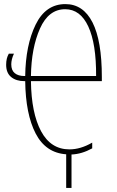

<svg xmlns="http://www.w3.org/2000/svg" viewBox="-20 -744 569 937"><path d="M477 -368V-348H131Q133 -192 180.5 -103.5Q228 -15 319 -15Q373 -15 430 -48V-20Q379 8 329 10V173H303V9Q203 2 154 -92.5Q105 -187 103 -348H99Q59 -348 34.5 -368Q10 -388 10 -428Q10 -460 23 -482H48Q35 -454 35 -430Q35 -401 52 -387Q69 -373 99 -373H103Q105 -524 154 -624Q203 -724 299 -724Q386 -724 431.5 -634.5Q477 -545 477 -368ZM131 -373H449Q450 -530 411 -614.5Q372 -699 298 -699Q217 -699 175 -604.5Q133 -510 131 -373Z"/></svg>

Font: Noto Sans Display Thin Cond
Style: Regular
Weight: 250
Width: 3
Designer: Monotype Design team
Foundry: Monotype Imaging Inc.
Version: Version 1.000